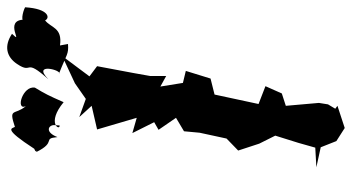

<svg xmlns="http://www.w3.org/2000/svg" viewBox="-240 -702 968 528"><g transform="rotate(-90 244.0 -438.0)"><path d="M209 0 221 -20 225 -45 217 -136 251 -147 271 -192 222 -211 248 -332 292 -343 313 -411 280 -419 270 -481 299 -465V-509L307 -554L326 -655L298 -676L354 -751L279 -716L236 -686L186 -704L217 -670L152 -655L184 -546L142 -558L172 -498L151 -486L184 -438L147 -416L143 -373L127 -299L94 -267L113 -209L135 -165L115 -101L102 -55L48 -52L103 -40L120 3L156 26L217 6ZM163 -758C147 -757 169 -795 227 -747C246 -790 249 -796 267 -826C273 -860 203 -880 216 -851C190 -882 213 -899 159 -881C154 -890 155 -914 99 -828C75 -818 123 -824 90 -822C118 -765 127 -807 131 -764C144 -798 163 -790 164 -774ZM383 -757C433 -750 431 -782 452 -798C458 -784 484 -787 488 -853C475 -860 444 -866 454 -853C455 -916 381 -854 415 -889C382 -911 352 -905 332 -875C302 -830 351 -857 290 -789C338 -836 314 -748 305 -760C361 -738 358 -733 387 -735Z"/></g></svg>

Font: Asimov Aggro
Style: CondIt
Weight: 500
Designer: Google
Version: Version 2.000980; 2014